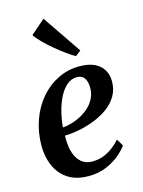

<svg xmlns="http://www.w3.org/2000/svg" viewBox="-127 -921 748 1006"><g transform="rotate(-15 247.0 -418.0)"><path d="M441 -98Q427 -77 397.2 -51.5Q367.5 -26 324.5 -7.5Q281.5 11 226.5 11Q173 11 135 -7.2Q97 -25.5 73.2 -56.8Q49.5 -88 38.8 -127Q28 -166 28 -207Q28.5 -280 51 -343.5Q73.5 -407 114 -455Q154.5 -503 209 -530.2Q263.5 -557.5 327 -557.5Q377 -557.5 409 -542Q441 -526.5 456.5 -500Q472 -473.5 472.5 -440Q473 -393.5 452.2 -358.8Q431.5 -324 397 -299.2Q362.5 -274.5 321 -258.5Q279.5 -242.5 237.5 -234.5Q195.5 -226.5 160.5 -226Q159.5 -191.5 164.5 -161.2Q169.5 -131 182.2 -107.8Q195 -84.5 215.5 -71.2Q236 -58 265 -58Q298 -58 325.8 -68.8Q353.5 -79.5 376.8 -97Q400 -114.5 418.5 -135.5ZM300.5 -506Q268 -506 243.5 -484Q219 -462 201.8 -426.5Q184.5 -391 174.5 -350Q164.5 -309 161.5 -270.5Q186.5 -272 213.5 -280.2Q240.5 -288.5 265.5 -302.5Q290.5 -316.5 310.8 -336.2Q331 -356 342.5 -381.2Q354 -406.5 353.5 -436Q353 -471 339.2 -488.5Q325.5 -506 300.5 -506ZM324.5 -613.5Q306.5 -623 279.5 -642.5Q252.5 -662 223.2 -686.2Q194 -710.5 169.5 -735Q145 -759.5 132.5 -779L210.5 -847L354 -636.5Z"/></g></svg>

Font: Merriweather 48pt SemiBold
Style: Italic
Weight: 600
Italic angle: -7.8°
Designer: Eben Sorkin
Foundry: Eben Sorkin
Version: Version 2.101